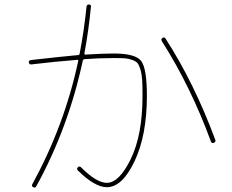

<svg xmlns="http://www.w3.org/2000/svg" viewBox="-20 -820 1040 861"><path d="M121.1 -531.2Q111.3 -529.3 109.4 -540Q107.4 -548.8 119.1 -550.8Q256.8 -566.4 332 -573.2Q335 -573.2 336.9 -578.1Q356.4 -677.7 368.2 -791Q369.1 -799.8 378.9 -799.8Q389.6 -799.8 387.7 -789.1Q377.9 -685.5 358.4 -580.1Q358.4 -575.2 362.3 -575.2Q444.3 -580.1 489.3 -580.1Q586.9 -580.1 612.8 -546.9Q638.7 -513.7 638.7 -389.6Q638.7 -213.9 583.5 -97.2Q528.3 19.5 459 19.5Q405.3 19.5 329.1 -55.7Q322.3 -62.5 329.1 -69.8Q335.9 -77.1 343.8 -69.3Q413.1 0 459 0Q514.6 0 566.9 -107.9Q619.1 -215.8 619.1 -389.6Q619.1 -432.6 617.7 -459Q616.2 -485.4 610.4 -505.9Q604.5 -526.4 597.7 -535.6Q590.8 -544.9 573.2 -551.3Q555.7 -557.6 539.1 -558.6Q522.5 -559.6 489.3 -559.6Q421.9 -559.6 358.4 -554.7Q354.5 -554.7 351.6 -549.8Q287.1 -247.1 142.6 15.6Q137.7 24.4 128.9 19.5Q120.1 14.6 125 5.9Q269.5 -257.8 331.1 -547.9Q331.1 -551.8 328.1 -551.8Q226.6 -543.9 121.1 -531.2ZM925.8 -185.5Q835 -432.6 706.1 -634.8Q700.2 -644.5 709 -649.9Q717.8 -655.3 722.7 -646.5Q850.6 -448.2 945.3 -193.4Q949.2 -184.6 939.5 -179.7Q929.7 -175.8 925.8 -185.5Z"/></svg>

Font: Rounded-L Mgen+ 2m thin
Style: Regular
Weight: 100
Designer: [Source Han Sans]
Ryoko NISHIZUKA  (kana & ideographs); Paul D. Hunt (Latin, Greek & Cyrillic); Wenlong ZHANG  (bopomofo
Version: Version 1.059.20150602